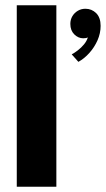

<svg xmlns="http://www.w3.org/2000/svg" viewBox="-20 -708 402 728"><path d="M193.7 0H43.6V-688H193.7ZM303.8 -674.8Q327.7 -674.8 344.6 -658.2Q361.5 -641.6 361.5 -609.9Q361.5 -582 349.8 -555.3Q338 -528.6 318.8 -507.2Q299.6 -485.8 277.2 -473.5L251.9 -501.9Q262.7 -507.5 275.3 -517.3Q287.9 -527 298.4 -539.6Q308.9 -552.2 313.1 -566.3Q307 -562.8 295.6 -562.8Q276.6 -562.9 261.6 -577.7Q246.7 -592.5 246.7 -617.5Q246.7 -633.6 254.4 -646.6Q262.1 -659.5 275.2 -667.2Q288.2 -674.8 303.8 -674.8Z"/></svg>

Font: League Spartan Extralight
Style: Regular
Weight: 200
Foundry: The League of Moveable Type
Version: Version 2.300; ttfautohint (v1.8.3)